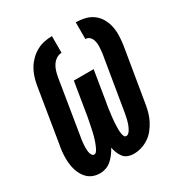

<svg xmlns="http://www.w3.org/2000/svg" viewBox="-173 -863 946 998"><g transform="rotate(-30 300.0 -363.5)"><path d="M344 8Q326 8 309.5 2Q293 -4 283 -17Q273 -30 266.5 -46Q260 -62 257 -79Q248 -62 236.5 -46.5Q225 -31 210.5 -18Q196 -5 178 1.5Q160 8 142 8Q122 8 104 2Q86 -4 72.5 -15.5Q59 -27 49.5 -43Q40 -59 34.5 -76Q29 -93 26.5 -112Q24 -131 24 -150.5Q24 -170 26 -189.5Q28 -209 32 -228L85 -553Q89 -576 96.5 -599.5Q104 -623 116.5 -644Q129 -665 147 -683Q165 -701 187 -713Q209 -725 232.5 -730Q256 -735 280 -735V-635Q263 -635 248 -625Q233 -615 223.5 -600.5Q214 -586 209 -569.5Q204 -553 201 -537L148 -212Q146 -204 145 -195.5Q144 -187 143 -178.5Q142 -170 141.5 -162Q141 -154 141 -146Q141 -138 141.5 -129.5Q142 -121 144 -113.5Q146 -106 150.5 -99Q155 -92 163 -92Q171 -92 176.5 -99Q182 -106 185.5 -113Q189 -120 192 -127.5Q195 -135 198 -142.5Q201 -150 203 -157.5Q205 -165 207.5 -172.5Q210 -180 211.5 -187.5Q213 -195 215 -202.5Q217 -210 218.5 -218Q220 -226 221.5 -233.5Q223 -241 224.5 -248.5Q226 -256 227.5 -263.5Q229 -271 230.5 -278.5Q232 -286 233 -294L263 -478H382L352 -294Q350 -285 348.5 -276Q347 -267 346 -258.5Q345 -250 344 -241Q343 -232 341.5 -223Q340 -214 339.5 -205Q339 -196 338 -187Q337 -178 337 -169.5Q337 -161 336.5 -152Q336 -143 336.5 -134.5Q337 -126 338.5 -117Q340 -108 343.5 -100Q347 -92 356 -92Q364 -92 370 -98Q376 -104 380 -110.5Q384 -117 387.5 -124.5Q391 -132 393.5 -139Q396 -146 398 -153.5Q400 -161 402 -168.5Q404 -176 405 -183.5Q406 -191 408 -198L462 -523Q463 -535 464.5 -546.5Q466 -558 466 -569.5Q466 -581 464 -592Q462 -603 457.5 -612.5Q453 -622 444 -628.5Q435 -635 423 -635V-735Q451 -735 478 -728.5Q505 -722 526 -706Q547 -690 560 -667Q573 -644 578.5 -617.5Q584 -591 583 -563Q582 -535 578 -507L524 -182Q520 -159 513.5 -136.5Q507 -114 496 -93Q485 -72 469.5 -52.5Q454 -33 433.5 -19.5Q413 -6 390 1Q367 8 344 8Z"/></g></svg>

Font: Iosevka Slab Extended Oblique
Style: Bold
Weight: 700
Width: 7
Italic angle: -9°
Monospace: yes
Designer: Belleve Invis
Foundry: Belleve Invis
Version: Version 11.1.1; ttfautohint (v1.8.3)